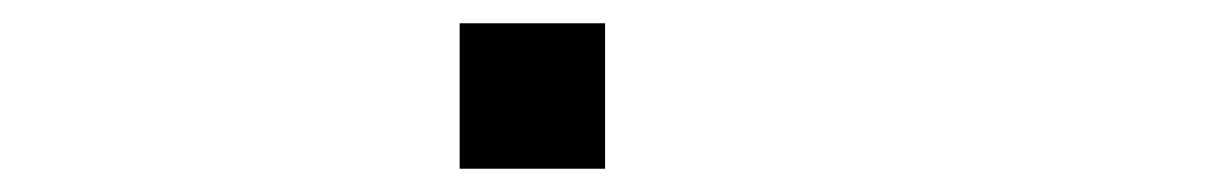

<svg xmlns="http://www.w3.org/2000/svg" viewBox="-20 -145 1040 165"><path d="M375 -125H500V0H375Z"/></svg>

Font: Pixel Operator Mono 8
Style: Regular
Weight: 400
Monospace: yes
Designer: Jayvee Enaguas (HarvettFox96)
Foundry: The Grandoplex Project
Version: Version 1.5.0 (October 25, 2015)